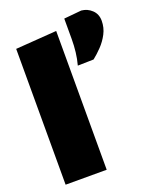

<svg xmlns="http://www.w3.org/2000/svg" viewBox="-148 -890 789 975"><g transform="rotate(-20 246.0 -402.0)"><path d="M35 0V-734L257 -750V0ZM300 -547Q309 -580 313 -614.5Q317 -649 317 -684V-795L412 -804Q444.5 -801 468.2 -778.5Q492 -756 492 -720Q492 -682.5 475.2 -650.5Q458.5 -618.5 434 -593Q409.5 -567.5 386 -549Z"/></g></svg>

Font: Commissioner Black
Style: Regular
Weight: 900
Designer: Kostas Bartsokas
Foundry: Kostas Bartsokas
Version: Version 1.000; ttfautohint (v1.8.3)